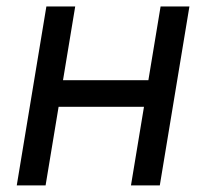

<svg xmlns="http://www.w3.org/2000/svg" viewBox="-20 -562 625 582"><path d="M449.7 -318.8 436 -238.3H136.7L150.4 -318.8ZM208 -542.5 118.2 0H30.8L120.6 -542.5ZM554.2 -542.5 464.4 0H377L466.8 -542.5Z"/></svg>

Font: Inter 16pt
Style: Italic
Weight: 400
Italic angle: -9.3988°
Version: Version 4.001;git-66647c0bb